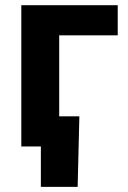

<svg xmlns="http://www.w3.org/2000/svg" viewBox="-20 -566 493 742"><path d="M435 -545.9V-429.5H208.8V0H62.4V-545.9ZM137.9 156.2V0H95.7V-116.4H286.7L280.1 156.2Z"/></svg>

Font: Adwaita Sans
Style: Regular
Weight: 400
Designer: Rasmus Andersson
Foundry: rsms
Version: Version 4.001;git-9221beed3